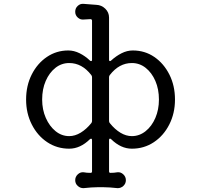

<svg xmlns="http://www.w3.org/2000/svg" viewBox="-20 -762 1040 993"><path d="M667 -501Q729 -501 778 -467.5Q827 -434 856 -376.5Q885 -319 885 -247Q885 -176 855.5 -118Q826 -60 775.5 -26.5Q725 7 662 7Q605 7 555 -42Q552 -45 549 -45Q544 -45 544 -37V124Q544 132 551 132Q571 132 587 129Q604 127 617.5 139.5Q631 152 631 170Q631 188 617.5 200Q604 212 587 211Q569 209 548.5 207.5Q528 206 509 206H491Q472 206 451.5 207.5Q431 209 413 211Q396 212 382.5 200Q369 188 369 170Q369 152 382.5 139.5Q396 127 413 129Q428 132 447 132H449Q456 132 456 124V-37Q456 -43 453 -44.5Q450 -46 445 -42Q395 7 338 7Q275 7 224.5 -26.5Q174 -60 144.5 -118Q115 -176 115 -247Q115 -319 144 -376.5Q173 -434 222.5 -467.5Q272 -501 333 -501Q363 -501 392 -486.5Q421 -472 445 -449Q448 -446 451 -446Q456 -446 456 -453V-655Q456 -663 447 -663L413 -661Q396 -659 382.5 -671Q369 -683 369 -701Q369 -720 382.5 -732Q396 -744 413 -742Q428 -741 445 -739.5Q462 -738 478 -737Q505 -736 524.5 -717Q544 -698 544 -671V-453Q544 -446 549 -446Q552 -446 556 -450Q580 -472 608.5 -486.5Q637 -501 667 -501ZM338 -58Q368 -58 397.5 -76Q427 -94 452 -125Q456 -130 456 -136V-363Q456 -369 452 -374Q404 -436 338 -436Q298 -436 266.5 -411Q235 -386 216.5 -343.5Q198 -301 198 -247Q198 -195 217 -152Q236 -109 267.5 -83.5Q299 -58 338 -58ZM662 -58Q701 -58 733 -83.5Q765 -109 783.5 -152Q802 -195 802 -247Q802 -301 783.5 -343.5Q765 -386 733.5 -411Q702 -436 662 -436Q596 -436 548 -374Q544 -369 544 -363V-136Q544 -129 549 -124Q574 -93 603 -75.5Q632 -58 662 -58Z"/></svg>

Font: Kiwi Maru Medium
Style: Regular
Weight: 500
Designer: Hiroki-Chan
Version: Version 1.100